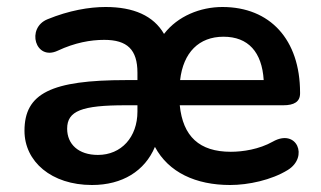

<svg xmlns="http://www.w3.org/2000/svg" viewBox="-20 -519 919 549"><path d="M243 10C330 10 394 -30 423 -99C462 -26 540 10 638 10C690 10 756 -4 803 -33C863 -70 829 -153 760 -114C721 -92 674 -85 640 -85C550 -85 503 -129 494 -218H790C821 -218 838 -228 838 -252V-254C838 -406 752 -499 616 -499C553 -499 488 -473 449 -422C419 -474 362 -499 282 -499C235 -499 177 -489 116 -464C54 -439 81 -344 145 -374C194 -397 239 -405 278 -405C344 -405 373 -377 373 -311V-290H341C126 -290 50 -252 50 -145C50 -57 127 10 243 10ZM619 -414C690 -414 729 -370 734 -290H495C504 -369 549 -414 619 -414ZM260 -76C204 -76 172 -107 172 -151C172 -202 214 -218 339 -218H373V-200C373 -127 327 -76 260 -76Z"/></svg>

Font: Nunito
Style: Bold
Weight: 700
Designer: Vernon Adams
Foundry: Vernon Adams
Version: Version 3.602